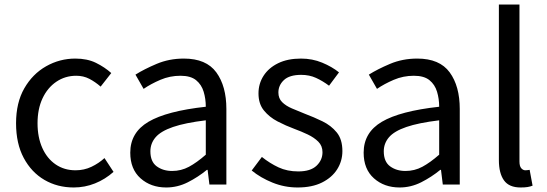

<svg xmlns="http://www.w3.org/2000/svg" viewBox="-20 -816 2419 849"><path d="M306 13Q234 13 176.5 -20.5Q119 -54 85 -117.5Q51 -181 51 -271Q51 -362 87.5 -425.5Q124 -489 184 -523Q244 -557 313 -557Q366 -557 404.5 -538Q443 -519 472 -493L425 -433Q401 -454 375 -467.5Q349 -481 317 -481Q268 -481 229 -454.5Q190 -428 168 -381Q146 -334 146 -271Q146 -209 167 -162Q188 -115 226 -89Q264 -63 314 -63Q352 -63 384.5 -78.5Q417 -94 442 -117L482 -56Q445 -23 400 -5Q355 13 306 13Z M715 13Q647 13 601.5 -27.5Q556 -68 556 -141Q556 -230 636.5 -277.5Q717 -325 890 -344Q890 -379 880.5 -410.5Q871 -442 847 -461.5Q823 -481 778 -481Q731 -481 689 -463Q647 -445 615 -423L579 -486Q617 -510 672.5 -533.5Q728 -557 793 -557Q892 -557 936.5 -496Q981 -435 981 -334V0H906L898 -65H895Q856 -33 810.5 -10Q765 13 715 13ZM741 -60Q781 -60 815.5 -78.5Q850 -97 890 -132V-284Q799 -273 745 -254.5Q691 -236 668 -209Q645 -182 645 -147Q645 -101 673 -80.5Q701 -60 741 -60Z M1296 13Q1238 13 1185 -8.5Q1132 -30 1093 -62L1138 -122Q1173 -94 1211.5 -76Q1250 -58 1299 -58Q1353 -58 1379.5 -83Q1406 -108 1406 -143Q1406 -171 1387.5 -189.5Q1369 -208 1340.5 -221.5Q1312 -235 1282 -246Q1244 -260 1207.5 -279Q1171 -298 1147 -327.5Q1123 -357 1123 -403Q1123 -446 1145.5 -481Q1168 -516 1210 -536.5Q1252 -557 1311 -557Q1361 -557 1404.5 -539Q1448 -521 1479 -496L1435 -437Q1407 -458 1377.5 -471.5Q1348 -485 1312 -485Q1260 -485 1235.5 -462Q1211 -439 1211 -407Q1211 -381 1227.5 -364.5Q1244 -348 1271 -336.5Q1298 -325 1328 -313Q1368 -298 1406 -279.5Q1444 -261 1469 -230.5Q1494 -200 1494 -148Q1494 -104 1471 -67.5Q1448 -31 1404 -9Q1360 13 1296 13Z M1747 13Q1679 13 1633.5 -27.5Q1588 -68 1588 -141Q1588 -230 1668.5 -277.5Q1749 -325 1922 -344Q1922 -379 1912.5 -410.5Q1903 -442 1879 -461.5Q1855 -481 1810 -481Q1763 -481 1721 -463Q1679 -445 1647 -423L1611 -486Q1649 -510 1704.5 -533.5Q1760 -557 1825 -557Q1924 -557 1968.5 -496Q2013 -435 2013 -334V0H1938L1930 -65H1927Q1888 -33 1842.5 -10Q1797 13 1747 13ZM1773 -60Q1813 -60 1847.5 -78.5Q1882 -97 1922 -132V-284Q1831 -273 1777 -254.5Q1723 -236 1700 -209Q1677 -182 1677 -147Q1677 -101 1705 -80.5Q1733 -60 1773 -60Z M2282 13Q2231 13 2208.5 -18.5Q2186 -50 2186 -108V-796H2277V-102Q2277 -81 2285 -72Q2293 -63 2303 -63Q2307 -63 2311 -63.5Q2315 -64 2322 -65L2335 5Q2325 9 2313 11Q2301 13 2282 13Z"/></svg>

Font: Chiron Sans HK TT
Style: Regular
Weight: 400
Designer: Ryoko NISHIZUKA 西塚涼子 (kana, bopomofo & ideographs); Paul D. Hunt (Latin, Greek & Cyrillic); Sandoll Communications 산돌커뮤니
Foundry: Adobe
Version: Version 2.022;hotconv 1.0.109;makeotfexe 2.5.65596